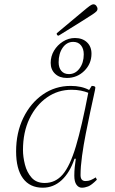

<svg xmlns="http://www.w3.org/2000/svg" viewBox="-20 -862 536 894"><path d="M179 12Q119 12 87 -31.5Q55 -75 55 -157Q55 -244 88.5 -313Q122 -382 179.5 -422Q237 -462 309 -462Q360 -462 395 -443L407 -462Q424 -462 424 -454Q424 -449 417 -418Q410 -387 400 -340Q390 -293 379.5 -240Q369 -187 362 -136Q355 -85 355 -47Q355 -19 378 -19Q392 -19 402.5 -23.5Q413 -28 426 -36L431 -25Q406 0 390.5 6Q375 12 361 12Q346 12 336 -2Q326 -16 326 -44Q326 -64 328 -84Q330 -104 333 -123H327Q305 -58 267 -23Q229 12 179 12ZM87 -163Q87 -132 96 -96Q105 -60 127 -35Q149 -10 188 -10Q238 -10 272 -49.5Q306 -89 333.5 -181Q361 -273 391 -430Q376 -436 356.5 -440Q337 -444 313 -444Q250 -444 199 -408.5Q148 -373 117.5 -310Q87 -247 87 -163ZM291 -499Q257 -499 236.5 -518.5Q216 -538 216 -569Q216 -600 231.5 -626Q247 -652 273 -668.5Q299 -685 329 -685Q364 -685 385 -665Q406 -645 406 -612Q406 -565 372.5 -532Q339 -499 291 -499ZM301 -517Q331 -517 350.5 -543.5Q370 -570 370 -609Q370 -635 357 -651Q344 -667 321 -667Q291 -667 272 -640Q253 -613 253 -572Q253 -547 265.5 -532Q278 -517 301 -517ZM253 -696Q244 -696 244 -707Q303 -756 335.5 -783.5Q368 -811 383.5 -823.5Q399 -836 405 -839Q411 -842 415 -842Q423 -842 428.5 -835Q434 -828 434 -820Q434 -815 430 -810Q426 -805 409.5 -794Q393 -783 356 -760Q319 -737 253 -696Z"/></svg>

Font: Petrona Thin
Style: Italic
Weight: 100
Italic angle: -9°
Designer: Ringo R. Seeber
Foundry: Ringo R. Seeber
Version: Version 2.001; ttfautohint (v1.8.3)